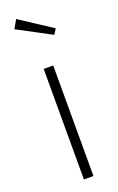

<svg xmlns="http://www.w3.org/2000/svg" viewBox="-151 -812 523 852"><g transform="rotate(-20 110.5 -386.0)"><path d="M133 -522V0H88V-522ZM49 -772 200 -673 184 -648 26 -732Z"/></g></svg>

Font: Fira Sans Extra Condensed ExtraLight
Style: Regular
Weight: 275
Width: 1
Designer: Carrois Corporate & Edenspiekermann AG
Foundry: Carrois Corporate GbR & Edenspiekermann AG
Version: Version 4.203